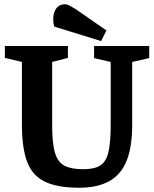

<svg xmlns="http://www.w3.org/2000/svg" viewBox="-20 -864 724 902"><path d="M352 18Q250 18 191 -10.5Q132 -39 107.5 -104Q83 -169 83 -278V-573L3 -592V-648H299V-592L225 -573V-278Q225 -190 238.5 -145.5Q252 -101 284 -85Q316 -69 371 -69Q422 -69 450 -86Q478 -103 489 -148Q500 -193 500 -278V-573L422 -591V-648H681V-591L601 -573V-278Q601 -174 575 -109Q549 -44 493.5 -13Q438 18 352 18ZM455 -671 235 -739Q228 -765 231 -789Q234 -813 247.5 -828.5Q261 -844 285 -844Q296 -844 310 -836Q324 -828 337 -820L480 -721Z"/></svg>

Font: Faustina VF Beta
Style: Regular
Weight: 400
Designer: Alfonso Garcia
Foundry: Omnibus-Type
Version: Version 1.006